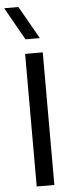

<svg xmlns="http://www.w3.org/2000/svg" viewBox="-83 -975 372 1005"><g transform="rotate(-5 102.5 -472.0)"><path d="M151.9 -772.5H76.7L-20.5 -944.3H54.2ZM67.9 0V-696.8H160.6V0Z"/></g></svg>

Font: Basically A Sans Serif Medium
Style: Regular
Weight: 500
Designer: Hyung-Suk Kim
Foundry: Mental Design
Version: 1.000